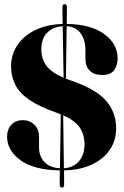

<svg xmlns="http://www.w3.org/2000/svg" viewBox="-20 -810 588 910"><path d="M284 65.5Q284 79 273.5 79Q263 79 263 65.5Q263 51 263.2 33.8Q263.5 16.5 263.5 -2.5Q139.5 -4.5 76.5 -51Q13.5 -97.5 13.5 -162.5Q13.5 -196.5 33.5 -218.5Q53.5 -240.5 88.5 -240.5Q120 -240.5 142.5 -219.2Q165 -198 165 -162.5V-111.5Q165 -69 190.8 -42Q216.5 -15 264 -12.5Q264.5 -68.5 266 -135.5Q267.5 -202.5 268 -268Q259 -272 249 -275.5Q168 -303.5 120.5 -335.8Q73 -368 52.8 -407.5Q32.5 -447 32.5 -496.5Q32.5 -550.5 61.8 -595Q91 -639.5 145.8 -666.8Q200.5 -694 277 -696.5Q276.5 -719 276.2 -739.2Q276 -759.5 276 -776.5Q276 -790.5 286.5 -790.5Q297 -790.5 297 -776.5Q297 -761 296.8 -740.8Q296.5 -720.5 296.5 -696.5Q410 -695 473.8 -648.8Q537.5 -602.5 537.5 -532Q537.5 -500.5 521 -477.5Q504.5 -454.5 465.5 -454.5Q425.5 -454.5 405.2 -475.2Q385 -496 385 -529V-571Q385 -623 361.2 -653.5Q337.5 -684 296 -686Q295.5 -632.5 294.2 -566.8Q293 -501 292.5 -437Q304 -432.5 317.5 -428Q434 -388 482.2 -333Q530.5 -278 530.5 -201Q530.5 -144 500.2 -99.8Q470 -55.5 414.5 -29.8Q359 -4 283.5 -2.5Q283.5 17.5 283.8 34.8Q284 52 284 65.5ZM176 -576Q176 -531 199.8 -498.8Q223.5 -466.5 281.5 -441.5Q280.5 -503.5 279.2 -567.5Q278 -631.5 277 -686Q231 -682.5 203.5 -655Q176 -627.5 176 -576ZM380.5 -125.5Q380.5 -172.5 357.8 -205.8Q335 -239 279.5 -263.5Q280 -198 281.2 -131.8Q282.5 -65.5 283 -12.5Q329 -15.5 354.8 -46.2Q380.5 -77 380.5 -125.5Z"/></svg>

Font: Fraunces 144pt S000
Style: Bold
Weight: 700
Version: Version 1.000; ttfautohint (v1.8.3)